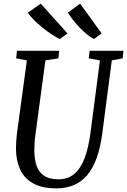

<svg xmlns="http://www.w3.org/2000/svg" viewBox="-20 -1021 696 1051"><path d="M592 -690.5 540.5 -295.5Q530 -213.5 508.8 -155.2Q487.5 -97 456 -60.8Q424.5 -24.5 382.8 -7.2Q341 10 289.5 10Q207.5 10 159 -18.5Q110.5 -47 89 -96Q67.5 -145 67.5 -207Q67.5 -228.5 68.8 -247.2Q70 -266 72 -284.5L127 -690.5L68.5 -701.5L73 -743H304L299.5 -701.5L228.5 -690.5L174.5 -288Q171 -264 169.5 -241.2Q168 -218.5 168 -197.5Q168 -151.5 179.5 -115.8Q191 -80 220 -59.8Q249 -39.5 301 -39.5Q351.5 -39.5 386.2 -68.5Q421 -97.5 442.8 -154.5Q464.5 -211.5 475.5 -295.5L527 -690.5L466 -701.5L470.5 -743H656L651.5 -701.5ZM536.5 -838 494.5 -807.5Q475.5 -817 455 -833.8Q434.5 -850.5 415.2 -870.8Q396 -891 379.2 -912.2Q362.5 -933.5 351.5 -952L418.5 -1001ZM349.5 -838 308 -807.5Q288.5 -816 263.5 -832.5Q238.5 -849 213 -869.5Q187.5 -890 166 -911.5Q144.5 -933 132.5 -951.5L203 -1001Z"/></svg>

Font: Merriweather 24pt SemiCondensed
Style: Italic
Weight: 400
Width: 4
Italic angle: -7.8°
Designer: Eben Sorkin
Foundry: Eben Sorkin
Version: Version 2.101